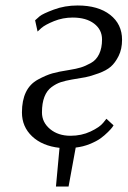

<svg xmlns="http://www.w3.org/2000/svg" viewBox="-20 -530 465 700"><path d="M237 -35Q277 -35 310 -50.5Q343 -66 356 -82L368 -97L394 -73Q392 -70 389 -65.5Q386 -61 373.5 -48.5Q361 -36 346.5 -25.5Q332 -15 307.5 -5Q283 5 256 8L230 150H184L197 9Q134 2 97 -33Q60 -68 60 -120Q60 -164 74.5 -194Q89 -224 118.5 -240Q148 -256 171 -262.5Q194 -269 233 -275Q258 -279 274.5 -284Q291 -289 311 -300Q331 -311 341.5 -333Q352 -355 352 -386Q352 -422 323 -444Q294 -466 245 -466Q209 -466 177 -453Q145 -440 131 -428L117 -415L108 -456Q114 -462 125 -471Q136 -480 176 -495Q216 -510 263 -510Q338 -510 381.5 -476Q425 -442 425 -385Q425 -351 412.5 -326Q400 -301 384 -287Q368 -273 339 -262.5Q310 -252 292 -248.5Q274 -245 242 -240Q219 -236 202 -230.5Q185 -225 168 -212.5Q151 -200 142 -177Q133 -154 133 -120Q133 -84 162.5 -59.5Q192 -35 237 -35Z"/></svg>

Font: Arsenal
Style: Italic
Weight: 400
Italic angle: -9.10001°
Designer: Andrij Shevchenko
Foundry: Stairsfor
Version: Version 2.001;PS 002.001;hotconv 1.0.88;makeotf.lib2.5.64775